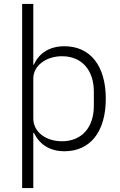

<svg xmlns="http://www.w3.org/2000/svg" viewBox="-20 -760 614 980"><path d="M93 200H150V-82H153C181 -25 231 12 309 12C440 12 520 -87 520 -256C520 -425 440 -524 309 -524C231 -524 178 -487 153 -430H150V-740H93ZM296 -39C217 -39 150 -84 150 -156V-359C150 -426 217 -473 296 -473C398 -473 459 -402 459 -292V-220C459 -110 398 -39 296 -39Z"/></svg>

Font: IBM Plex Devanagari Light
Style: Regular
Weight: 300
Designer: Mike Abbink, Paul van der Laan, Pieter van Rosmalen, Erin McLaughlin
Foundry: Bold Monday
Version: Version 1.0